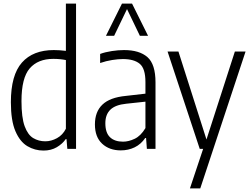

<svg xmlns="http://www.w3.org/2000/svg" viewBox="-20 -828 1390 1068"><path d="M222 9.5Q173.5 9.5 132.2 -15Q91 -39.5 65.8 -98.2Q40.5 -157 40.5 -259.5Q40.5 -410.5 102 -480Q163.5 -549.5 279.5 -549.5Q311.5 -549.5 346.5 -545V-808H403V0H354.5L350 -54H345.5Q327.5 -28 296 -9.2Q264.5 9.5 222 9.5ZM232 -42Q265 -42 297 -59.5Q329 -77 346.5 -112V-494Q314.5 -500.5 276.5 -500.5Q191 -500.5 145.2 -447.5Q99.5 -394.5 99.5 -265.5Q99.5 -174 117.2 -125.8Q135 -77.5 165 -59.8Q195 -42 232 -42Z M652 8.5Q588 8.5 548 -28.8Q508 -66 508 -136Q508 -206.5 549.8 -246.2Q591.5 -286 679.5 -294.5L789 -307V-371.5Q789 -447 757.2 -473.2Q725.5 -499.5 663.5 -499.5Q637 -499.5 603.8 -494.2Q570.5 -489 537 -477.5V-528Q565.5 -538.5 602 -544Q638.5 -549.5 670 -549.5Q755.5 -549.5 800.2 -510.2Q845 -471 845 -369.5V0H797L792.5 -60.5H788Q764 -25.5 729 -8.5Q694 8.5 652 8.5ZM566 -142.5Q566 -89.5 591.8 -64.8Q617.5 -40 664.5 -40Q695.5 -40 729.2 -56Q763 -72 789 -115.5V-262.5L682 -251Q622 -245 594 -218Q566 -191 566 -142.5ZM569.5 -629 658.5 -808H714.5L803.5 -629H758L686.5 -777.5L615 -629Z M1091 0 912 -541.5H972.5L1128.5 -52L1286.5 -541.5H1346L1094 220H1036.5L1110 0Z"/></svg>

Font: Encode Sans Condensed Condensed Light
Style: Regular
Weight: 300
Width: 3
Designer: Multiple Designers
Foundry: Impallari Type
Version: Version 3.000; ttfautohint (v1.8.3) -l 8 -r 50 -G 200 -x 14 